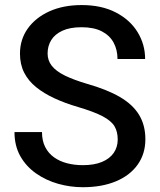

<svg xmlns="http://www.w3.org/2000/svg" viewBox="-20 -741 640 770"><path d="M312 9.8Q261.7 9.8 213.1 -3.9Q164.6 -17.6 124.8 -45.4Q85 -73.2 61.5 -114.7Q38.1 -156.2 38.1 -211.4H148.4Q148.4 -176.3 161.4 -151.1Q174.3 -126 197 -109.9Q219.7 -93.8 249.3 -86.2Q278.8 -78.6 312 -78.6Q357.9 -78.6 388.9 -91.6Q419.9 -104.5 436 -127.7Q452.1 -150.9 452.1 -181.6Q452.1 -212.9 439.2 -234.6Q426.3 -256.3 391.6 -274.7Q356.9 -293 292.5 -312Q240.7 -327.1 198.5 -346.7Q156.2 -366.2 125 -391.4Q93.8 -416.5 76.9 -449.7Q60.1 -482.9 60.1 -525.9Q60.1 -582.5 91.3 -626.5Q122.6 -670.4 178.2 -695.6Q233.9 -720.7 307.6 -720.7Q387.7 -720.7 444.8 -690.9Q502 -661.1 532 -611.8Q562 -562.5 562 -504.4H451.2Q451.2 -541.5 435.5 -570.3Q419.9 -599.1 387.9 -615.5Q356 -631.8 307.1 -631.8Q260.7 -631.8 230.5 -617.9Q200.2 -604 185.5 -580.3Q170.9 -556.6 170.9 -526.4Q170.9 -498.5 187.7 -477.1Q204.6 -455.6 239.7 -438.2Q274.9 -420.9 329.1 -404.8Q408.7 -382.3 460.7 -352.1Q512.7 -321.8 537.8 -280.3Q563 -238.8 563 -182.6Q563 -124 532 -80.6Q501 -37.1 444.6 -13.7Q388.2 9.8 312 9.8Z"/></svg>

Font: Heebo Medium
Style: Regular
Weight: 500
Designer: Oded Ezer
Foundry: Ezer Type House
Version: Version 3.100